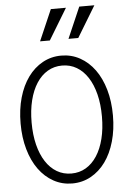

<svg xmlns="http://www.w3.org/2000/svg" viewBox="-63 -1021 727 1077"><g transform="rotate(-5 300.0 -482.5)"><path d="M300 10Q357 10 405 -16.5Q453 -43 487.5 -90.5Q522 -138 541 -204.5Q560 -271 560 -350Q560 -430 541 -496Q522 -562 487.5 -609.5Q453 -657 405 -683.5Q357 -710 300 -710Q243 -710 195 -683.5Q147 -657 112.5 -609.5Q78 -562 59 -496Q40 -430 40 -350Q40 -271 59 -204.5Q78 -138 112.5 -90.5Q147 -43 195 -16.5Q243 10 300 10ZM300 -46Q255 -46 218.5 -67.5Q182 -89 156 -129Q130 -169 116 -225Q102 -281 102 -350Q102 -419 116 -475Q130 -531 156 -571Q182 -611 218.5 -632.5Q255 -654 300 -654Q345 -654 381.5 -632.5Q418 -611 444 -571Q470 -531 484 -475Q498 -419 498 -350Q498 -281 484 -225Q470 -169 444 -129Q418 -89 381.5 -67.5Q345 -46 300 -46ZM350 -975H265L189 -800H244ZM510 -975H425L349 -800H404Z"/></g></svg>

Font: CommitMonoV143 ExtLt
Style: Regular
Weight: 200
Monospace: yes
Designer: Eigil Nikolajsen
Foundry: Eigil Nikolajsen
Version: Version 1.143